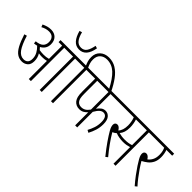

<svg xmlns="http://www.w3.org/2000/svg" viewBox="1 -1637 2390 2390"><g transform="rotate(45 1196.0 -442.0)"><path d="M348 -208Q348 -147 315 -119.5Q282 -92 238 -92Q191 -92 153.5 -117Q116 -142 84.5 -199.5Q53 -257 22 -354L57 -364Q95 -241 135.5 -184Q176 -127 234 -127Q269 -127 290 -147Q311 -167 311 -212Q311 -259 289 -298Q267 -337 235 -367Q213 -361 187 -359L184 -393Q249 -399 278.5 -426.5Q308 -454 308 -501Q308 -547 284.5 -572Q261 -597 215 -597Q188 -597 162 -589.5Q136 -582 109 -567L96 -601Q126 -615 154.5 -623.5Q183 -632 217 -632Q276 -632 310.5 -597Q345 -562 345 -501Q345 -459 325.5 -428.5Q306 -398 271 -380Q285 -366 297 -350Q316 -347 335 -345.5Q354 -344 371 -344Q393 -344 413.5 -346.5Q434 -349 455 -355V-587H392V-622H777V-587H683V0H647V-587H492V0H455V-319Q436 -314 416 -312Q396 -310 377 -310Q362 -310 346.5 -311Q331 -312 318 -315Q348 -267 348 -208ZM785 -870Q756 -701 637 -701Q578 -701 539 -744.5Q500 -788 478 -870L512 -880Q529 -810 558.5 -772.5Q588 -735 637 -735Q686 -735 711.5 -771Q737 -807 751 -880Z M845 -587H764V-622H840Q829 -645 820 -675Q811 -705 811 -743Q811 -811 856 -853.5Q901 -896 973 -896Q1044 -896 1100 -861.5Q1156 -827 1202.5 -764Q1249 -701 1291 -615H1252Q1187 -742 1122.5 -801.5Q1058 -861 974 -861Q918 -861 883 -829Q848 -797 848 -736Q848 -701 857.5 -672Q867 -643 878 -622H975V-587H881V0H845Z M1307 -587V-329Q1330 -361 1354.5 -379Q1379 -397 1412 -397Q1453 -397 1481.5 -363.5Q1510 -330 1510 -259Q1510 -200 1494 -149Q1478 -98 1453 -51L1420 -69Q1443 -111 1458.5 -157.5Q1474 -204 1474 -258Q1474 -363 1407 -363Q1383 -363 1359 -343Q1335 -323 1307 -274V0H1271V-231Q1252 -209 1226 -193.5Q1200 -178 1163 -178Q1132 -178 1108.5 -189.5Q1085 -201 1069 -221Q1052 -243 1044 -274.5Q1036 -306 1036 -364V-587H962V-622H1567V-587ZM1073 -587V-366Q1073 -311 1079 -284.5Q1085 -258 1099 -241Q1122 -213 1163 -213Q1196 -213 1221.5 -228.5Q1247 -244 1271 -278V-587Z M1982 -587V0H1946V-292Q1921 -284 1895 -279.5Q1869 -275 1834 -275Q1805 -275 1770 -280.5Q1735 -286 1707 -298Q1684 -278 1658 -267Q1694 -206 1742.5 -138Q1791 -70 1842 -10L1814 12Q1748 -69 1698.5 -141Q1649 -213 1623 -259Q1608 -286 1602.5 -304.5Q1597 -323 1597 -339Q1597 -358 1608 -369Q1619 -380 1637 -380Q1669 -380 1696 -335Q1738 -378 1738 -466Q1738 -496 1732 -529.5Q1726 -563 1716 -587H1554V-622H2077V-587ZM1832 -310Q1864 -310 1892 -314Q1920 -318 1946 -327V-587H1754Q1762 -565 1768 -531Q1774 -497 1774 -465Q1774 -417 1763 -383Q1752 -349 1730 -324Q1751 -318 1776 -314Q1801 -310 1832 -310Z M2358 -10 2331 12Q2285 -41 2245 -94.5Q2205 -148 2175.5 -193Q2146 -238 2130 -267Q2116 -293 2111.5 -309Q2107 -325 2107 -339Q2107 -358 2118 -369Q2129 -380 2147 -380Q2179 -380 2206 -336Q2236 -358 2254.5 -394Q2273 -430 2273 -481Q2273 -519 2266 -545.5Q2259 -572 2251 -587H2064V-622H2392V-587H2290Q2298 -567 2303.5 -537Q2309 -507 2309 -477Q2309 -419 2289 -379.5Q2269 -340 2236.5 -314Q2204 -288 2168 -270Q2193 -227 2224.5 -181Q2256 -135 2290.5 -90.5Q2325 -46 2358 -10Z"/></g></svg>

Font: Noto Sans Condensed ExtraLight
Style: Italic
Weight: 200
Width: 3
Italic angle: -12°
Designer: Monotype Design Team
Foundry: Monotype Imaging Inc.
Version: Version 2.013; ttfautohint (v1.8.4.7-5d5b)